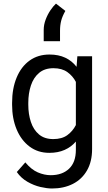

<svg xmlns="http://www.w3.org/2000/svg" viewBox="-20 -842 602 1070"><path d="M47.4 -258.3V-268.6Q47.4 -349.1 72.8 -409.9Q98.1 -470.7 144.8 -504.4Q191.4 -538.1 255.9 -538.1Q306.2 -538.1 343.5 -520.5Q380.9 -502.9 406.7 -469.7L411.1 -528.3H493.2V-11.2Q493.2 58.6 464.8 107.9Q436.5 157.2 386 182.9Q335.4 208.5 269.5 208.5Q242.2 208.5 205.3 200Q168.5 191.4 133.1 171.1Q97.7 150.9 73.7 116.7L121.1 63Q154.3 103 190.7 118.7Q227.1 134.3 262.7 134.3Q326.7 134.3 364.7 98.4Q402.8 62.5 402.8 -6.8V-53.2Q377 -22.9 340.1 -6.6Q303.2 9.8 254.9 9.8Q191.4 9.8 144.8 -25.1Q98.1 -60.1 72.8 -120.6Q47.4 -181.2 47.4 -258.3ZM137.7 -268.6V-258.3Q137.7 -206.1 152.1 -162.4Q166.5 -118.7 197.3 -92.8Q228 -66.9 276.9 -66.9Q325.2 -66.9 355.2 -88.9Q385.3 -110.8 402.8 -145V-385.7Q385.7 -418.5 355.5 -440.2Q325.2 -461.9 277.8 -461.9Q228.5 -461.9 197.5 -435.5Q166.5 -409.2 152.1 -365.2Q137.7 -321.3 137.7 -268.6ZM223.6 -612.3V-675.3Q223.6 -704.1 234.4 -732.7Q245.1 -761.2 261 -784.7Q276.9 -808.1 292 -821.8L344.2 -781.2Q327.6 -752 321 -726.6Q314.5 -701.2 314.5 -670.9V-612.3Z"/></svg>

Font: Vazirmatn UI FD
Style: Regular
Weight: 400
Designer: Saber Rastikerdar
Foundry: Saber Rastikerdar
Version: Version 33.003